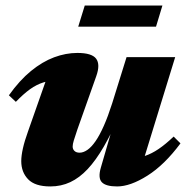

<svg xmlns="http://www.w3.org/2000/svg" viewBox="-20 -656 672 691"><path d="M343 -53 402 -256.5 412 -245Q382 -177.5 353.5 -128.2Q325 -79 295.5 -47.5Q266 -16 233 -0.5Q200 15 161 15Q106 15 81.2 -10.8Q56.5 -36.5 56.5 -76Q56.5 -95.5 62.5 -122.2Q68.5 -149 81 -183.5L161.5 -412.5L195 -367Q163 -367.5 137.5 -359.8Q112 -352 88.2 -335Q64.5 -318 37 -289.5L12 -313Q50.5 -367 91.5 -400.5Q132.5 -434 174.8 -449.8Q217 -465.5 258.5 -465.5Q310.5 -465.5 326 -444.8Q341.5 -424 326.5 -382L258.5 -190Q249.5 -163.5 245.5 -150.2Q241.5 -137 241.5 -128.5Q241.5 -119 248 -112.8Q254.5 -106.5 266.5 -106.5Q280 -106.5 294.5 -116.5Q309 -126.5 323.8 -147.8Q338.5 -169 353.5 -202.8Q368.5 -236.5 383.5 -283.5L435.5 -450.5H610.5L483 -36L452 -86Q478 -87 502 -95Q526 -103 550.8 -119.8Q575.5 -136.5 605 -164.5L629.5 -140Q572 -62.5 510.5 -23.8Q449 15 401.5 15Q361 15 346.5 -0.2Q332 -15.5 343 -53ZM261.5 -560 285 -636H564.5L541.5 -560Z"/></svg>

Font: Newsreader 16pt 16pt ExtraBold
Style: Italic
Weight: 800
Italic angle: -17°
Version: Version 1.003